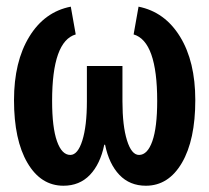

<svg xmlns="http://www.w3.org/2000/svg" viewBox="-20 -559 640 588"><path d="M426.8 9.8Q377.4 9.8 345.7 -23.4Q314 -56.6 301.8 -115.7H299.3Q287.1 -56.6 255.4 -23.4Q223.6 9.8 174.3 9.8Q105 9.8 64 -60.3Q22.9 -130.4 22.9 -252.4Q22.9 -370.1 69.6 -446.5Q116.2 -522.9 196.8 -538.6L211.9 -453.6Q139.6 -432.6 139.6 -250Q139.6 -168.5 154.5 -126.5Q169.4 -84.5 195.3 -84.5Q218.3 -84.5 232.2 -128.9Q246.1 -173.3 246.1 -248.5V-356.9H355V-248.5Q355 -173.8 368.9 -129.2Q382.8 -84.5 405.8 -84.5Q431.6 -84.5 446.5 -126.5Q461.4 -168.5 461.4 -250Q461.4 -432.6 389.2 -453.6L404.3 -538.6Q484.9 -522.5 531.5 -446.5Q578.1 -370.6 578.1 -252.4Q578.1 -130.4 537.1 -60.3Q496.1 9.8 426.8 9.8Z"/></svg>

Font: Cousine
Style: Bold
Weight: 700
Monospace: yes
Designer: Steve Matteson
Foundry: Ascender Corporation
Version: Version 1.20